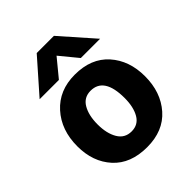

<svg xmlns="http://www.w3.org/2000/svg" viewBox="-206 -851 979 979"><g transform="rotate(-45 283.5 -361.0)"><path d="M532 -256Q532 -141 466.5 -66.5Q401 8 284 8Q165 8 100 -63.5Q35 -135 35 -247Q35 -364 103 -439.5Q171 -515 284 -515Q402 -515 467 -442Q532 -369 532 -256ZM285 -105Q333 -105 356.5 -145.5Q380 -186 380 -251Q380 -400 283 -400Q235 -400 211 -359Q187 -318 187 -253Q187 -188 211.5 -146.5Q236 -105 285 -105ZM208 -553H69L225 -730H349L505 -553H366L287 -649Z"/></g></svg>

Font: Hind Guntur
Style: Bold
Weight: 700
Designer: Manushi Parikh, Hitesh Malaviya
Foundry: Indian Type Foundry
Version: Version 1.002;PS 1.0;hotconv 1.0.86;makeotf.lib2.5.63406; tt